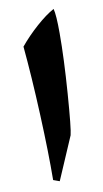

<svg xmlns="http://www.w3.org/2000/svg" viewBox="-73 -631 358 668"><g transform="rotate(-10 106.0 -297.0)"><path d="M61 -8Q62 -104 56 -240.5Q50 -377 40 -483Q68 -517 103 -548Q138 -579 166 -594Q172 -572 172 -507Q172 -418 163 -295.5Q154 -173 148 -151L83 0Z"/></g></svg>

Font: Rakkas
Style: Regular
Weight: 400
Designer: Zeynep Akay
Foundry: Zeynep Akay
Version: Version 2.000